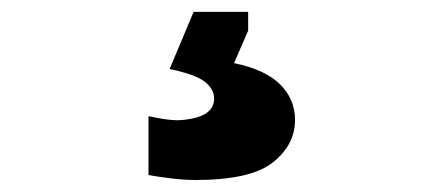

<svg xmlns="http://www.w3.org/2000/svg" viewBox="-20 -51 713 320"><path d="M305.7 249Q286.6 249 263.4 246.1Q240.2 243.2 227.5 240.7V142.6Q235.8 144.5 250.5 147Q265.1 149.4 277.8 149.4Q336.9 146 336.9 113.3Q336.9 97.7 321.5 85.4Q306.2 73.2 262.7 64L302.7 -31.2H393.6V0L370.1 54.2Q421.9 64.9 446.8 89.6Q471.7 114.3 471.7 148.9Q471.7 190.4 434.8 219.7Q397.9 249 305.7 249Z"/></svg>

Font: Pinar DS4-Bold
Style: Regular
Weight: 700
Designer: Amin Abedi
Version: Version 2.000